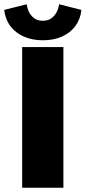

<svg xmlns="http://www.w3.org/2000/svg" viewBox="-68 -881 402 901"><path d="M36 -660H229.5V0H36ZM133 -692Q83.5 -692 44.5 -709Q5.5 -726 -18.8 -757.8Q-43 -789.5 -48.5 -834.5L57.5 -861Q59 -844.5 67.2 -826.5Q75.5 -808.5 91.8 -796Q108 -783.5 133 -783.5Q158 -783.5 174.2 -796Q190.5 -808.5 199 -826.5Q207.5 -844.5 209 -861L314 -834.5Q309.5 -791 285.8 -759Q262 -727 223 -709.5Q184 -692 133 -692Z"/></svg>

Font: League Spartan Thin Black
Style: Regular
Weight: 900
Version: Version 2.002